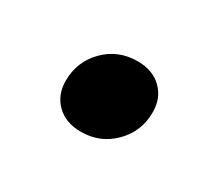

<svg xmlns="http://www.w3.org/2000/svg" viewBox="-45 -410 337 297"><g transform="rotate(30 123.0 -261.0)"><path d="M135 -330.5Q162 -330.5 178.2 -314.8Q194.5 -299 194.5 -273.5Q194.5 -239.5 171 -215.8Q147.5 -192 113 -192Q86 -192 69.8 -207.8Q53.5 -223.5 53.5 -249Q53.5 -283 77 -306.8Q100.5 -330.5 135 -330.5Z"/></g></svg>

Font: Newsreader Display
Style: Italic
Weight: 400
Italic angle: -17°
Designer: Hugues Gentile
Foundry: Production Type
Version: Version 1.001